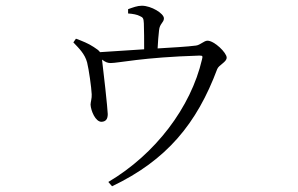

<svg xmlns="http://www.w3.org/2000/svg" viewBox="-20 -584 1040 670"><path d="M427 -537C443 -536 459 -533 468 -528C480 -523 481 -519 482 -502C483 -482 483 -438 483 -412L329 -402C325 -408 318 -413 307 -420C289 -432 267 -441 245 -449L236 -436C256 -415 276 -396 284 -366C290 -342 299 -279 300 -255C301 -242 296 -227 296 -219C297 -198 313 -158 335 -159C349 -160 356 -168 356 -186C356 -201 340 -347 336 -376C348 -367 356 -364 366 -364C394 -364 477 -384 675 -390C687 -390 688 -389 685 -377C646 -209 522 -46 358 51L371 66C562 -25 667 -153 738 -343C744 -358 771 -367 771 -383C771 -400 728 -442 704 -442C692 -442 679 -427 664 -425C634 -421 579 -418 530 -415C531 -436 533 -462 535 -478C537 -502 552 -505 552 -520C552 -537 508 -564 475 -564C459 -564 444 -558 427 -552Z"/></svg>

Font: Noto Serif CJK SC Light
Style: Regular
Weight: 300
Designer: Ryoko NISHIZUKA 西塚涼子 (kana & ideographs); Frank Grießhammer (Latin, Greek & Cyrillic); Wenlong ZHANG 张文龙 (bopomofo); San
Foundry: Adobe
Version: Version 2.001;hotconv 1.1.0;makeotfexe 2.6.0